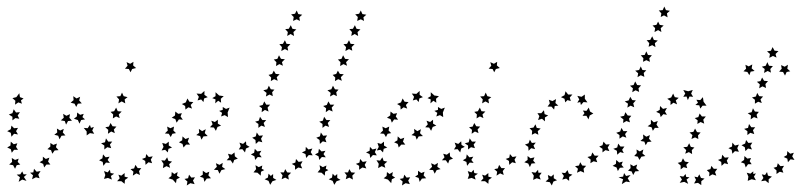

<svg xmlns="http://www.w3.org/2000/svg" viewBox="-20 -569 2469 587"><path d="M268 -160 255 -162 245 -155V-167L236 -178L248 -177L255 -187L258 -178L267 -181L262 -170ZM223 -191 218 -202 206 -206 215 -213 216 -225 225 -218 236 -221 232 -211 240 -204 228 -202ZM225 -273 222 -262 230 -253 218 -252 213 -242 208 -252 196 -255 205 -263 204 -275 214 -268ZM194 -220 192 -209 200 -200 188 -199 182 -188 178 -199 166 -201 175 -209 173 -221 183 -215ZM175 -175 172 -164 180 -155 168 -154 162 -143 158 -154 146 -157 155 -164 154 -176 164 -170ZM154 -130 151 -119 159 -110 147 -109 140 -99 136 -110 125 -113 134 -121V-132L143 -126ZM131 -87 127 -75 134 -66H122L115 -57L112 -68L101 -73L111 -79V-90L120 -83ZM104 -46 97 -35 101 -24 90 -27 78 -21 81 -33 72 -41 82 -42 84 -53 92 -44ZM61 -16 48 -20 37 -13 41 -27 31 -35 42 -36 48 -45 52 -36H62L53 -28ZM26 -53 20 -64 8 -66 17 -74 16 -86 26 -80 37 -84 34 -74 42 -66 31 -64ZM16 -102 13 -113 2 -118 12 -124 13 -136 22 -128 33 -131 29 -120 35 -111H23ZM15 -151 13 -163 2 -168 13 -174 15 -185 23 -177 35 -178 29 -168 35 -158 23 -160ZM18 -201V-212L7 -219L18 -223L22 -235L29 -225L41 -226L34 -216L39 -206L27 -208ZM26 -249 27 -261 18 -269 30 -272 39 -284 41 -272 52 -268 44 -262 47 -252 36 -256Z M361 -40V-29L372 -26L362 -19L361 -7L351 -15H338L346 -24L342 -35L351 -32ZM316 -50 318 -40 329 -38 319 -31 322 -20 310 -25 298 -22 302 -34 298 -46 309 -42ZM394 -65 401 -55H412L405 -46L408 -34L397 -39L386 -32L388 -44L379 -52L390 -54ZM295 -97 303 -88 315 -90 309 -80 316 -71 304 -72 296 -62 294 -74 283 -79 293 -85ZM427 -98 435 -89 447 -91 441 -81 445 -70 434 -73 425 -65 424 -77 414 -83 425 -87ZM304 -146 311 -136H323L316 -127L320 -116L308 -119L299 -112V-124L289 -131L301 -134ZM318 -193 324 -183 336 -182 328 -173 331 -162 320 -167 310 -160 311 -172 302 -180 313 -182ZM335 -240 340 -229 352 -228 343 -219 346 -208 335 -213 325 -207 326 -219 318 -227 329 -229ZM353 -286 358 -275 370 -272 361 -265 363 -253 352 -259 342 -253 344 -265 336 -274 348 -275ZM396 -361 384 -358 379 -348 374 -358 362 -359 370 -368 367 -379 378 -374 388 -380 387 -369Z M527 -134 537 -140 538 -152 547 -144 558 -148 554 -136 561 -127H549L541 -118L538 -129ZM580 -156 589 -163 588 -175 598 -168 609 -174 606 -162 615 -153 602 -152 596 -142 592 -153ZM622 -180 630 -189 626 -200 637 -196 646 -203V-191L656 -185L645 -181L640 -169L634 -179ZM656 -213 659 -224 650 -230 661 -233V-242L671 -236L682 -240L676 -225L677 -211L667 -217ZM656 -255 647 -261 638 -253 639 -265 629 -269 639 -275V-287L650 -277L664 -275L655 -267ZM615 -272 604 -268 602 -257 595 -265 584 -262 588 -273 581 -283 595 -282 605 -291V-279ZM571 -257 563 -248 567 -237 556 -241 547 -234 546 -245 536 -251 548 -256 553 -268 559 -258ZM536 -223 532 -213 539 -203 527 -204 520 -194 516 -205 505 -209 515 -216 516 -228 525 -221ZM512 -182 510 -170 518 -162 507 -160 502 -150 496 -160 484 -161 493 -170 491 -182 501 -177ZM496 -136V-124L506 -118L495 -114L493 -103L485 -111L474 -109L480 -120L476 -132L487 -129ZM491 -88 495 -77 506 -75 497 -67 500 -56 489 -61 478 -55 480 -68 473 -79 484 -78ZM505 -43 513 -37 523 -43 521 -32 530 -26 520 -21 518 -9 508 -20 495 -24 504 -31ZM544 -22 555 -24 558 -35 565 -26 576 -27 570 -17 575 -6 562 -9 551 -2 553 -14ZM591 -29 600 -35V-47L610 -40L620 -44L617 -33L625 -24L612 -23L605 -13L602 -25ZM634 -50 643 -59 640 -70 651 -65 661 -71 659 -59 669 -52 657 -49 651 -38 646 -49ZM673 -79 681 -88 677 -99 688 -96 697 -103 698 -91 707 -84 696 -80 692 -69 685 -79ZM710 -112 716 -122 712 -133 723 -129 732 -137 733 -126 743 -120 732 -115 729 -103 721 -113Z M935 -115 930 -104 936 -94 924 -95 916 -86 914 -98 903 -103 914 -108 915 -120 923 -112ZM905 -76 899 -65 904 -54 892 -57 882 -50V-62L872 -68L883 -72L885 -83L893 -74ZM870 -41 861 -32 863 -20 852 -26 841 -21 844 -33 837 -42H848L852 -52L858 -42ZM825 -19 813 -15 806 -4 801 -16 789 -21 799 -26 801 -38 808 -31 815 -37V-25ZM777 -32 767 -41 755 -42 763 -52 761 -64 771 -58 782 -63 780 -53 788 -49 778 -44ZM760 -80 758 -91 747 -97 757 -102 759 -114 767 -106 779 -108 773 -98 780 -88 768 -89ZM762 -129 761 -141 751 -148 762 -152 765 -164 772 -154 784 -155 778 -145 782 -134 771 -137ZM770 -178V-190L760 -197L771 -200L775 -212L782 -202H794L786 -193L790 -181L779 -185ZM780 -226 781 -238 772 -245 783 -248 788 -259 794 -249H806L798 -240L801 -228L790 -233ZM793 -274 795 -285 785 -293 797 -296 802 -307 808 -296 819 -295 812 -287 814 -275 804 -280ZM808 -321 809 -332 801 -340 812 -343 817 -353 823 -343 835 -342 826 -333 829 -322 818 -327ZM824 -367 825 -379 817 -387 828 -389 833 -400 839 -389 851 -388 842 -379 845 -368 834 -373ZM840 -413 842 -425 834 -434 845 -435 851 -446 856 -435 868 -434 859 -425 861 -414 851 -419ZM858 -459 860 -471 852 -480 863 -481 869 -492 874 -481 886 -479 877 -471 879 -459 868 -465ZM876 -505 878 -517 870 -525 882 -527 887 -537 892 -526 904 -524 895 -516 897 -505 887 -510Z M1131 -115 1126 -104 1132 -94 1120 -95 1112 -86 1110 -98 1099 -103 1110 -108 1111 -120 1119 -112ZM1101 -76 1095 -65 1100 -54 1088 -57 1078 -50V-62L1068 -68L1079 -72L1081 -83L1089 -74ZM1066 -41 1057 -32 1059 -20 1048 -26 1037 -21 1040 -33 1033 -42H1044L1048 -52L1054 -42ZM1021 -19 1009 -15 1002 -4 997 -16 985 -21 995 -26 997 -38 1004 -31 1011 -37V-25ZM973 -32 963 -41 951 -42 959 -52 957 -64 967 -58 978 -63 976 -53 984 -49 974 -44ZM956 -80 954 -91 943 -97 953 -102 955 -114 963 -106 975 -108 969 -98 976 -88 964 -89ZM958 -129 957 -141 947 -148 958 -152 961 -164 968 -154 980 -155 974 -145 978 -134 967 -137ZM966 -178V-190L956 -197L967 -200L971 -212L978 -202H990L982 -193L986 -181L975 -185ZM976 -226 977 -238 968 -245 979 -248 984 -259 990 -249H1002L994 -240L997 -228L986 -233ZM989 -274 991 -285 981 -293 993 -296 998 -307 1004 -296 1015 -295 1008 -287 1010 -275 1000 -280ZM1004 -321 1005 -332 997 -340 1008 -343 1013 -353 1019 -343 1031 -342 1022 -333 1025 -322 1014 -327ZM1020 -367 1021 -379 1013 -387 1024 -389 1029 -400 1035 -389 1047 -388 1038 -379 1041 -368 1030 -373ZM1036 -413 1038 -425 1030 -434 1041 -435 1047 -446 1052 -435 1064 -434 1055 -425 1057 -414 1047 -419ZM1054 -459 1056 -471 1048 -480 1059 -481 1065 -492 1070 -481 1082 -479 1073 -471 1075 -459 1064 -465ZM1072 -505 1074 -517 1066 -525 1078 -527 1083 -537 1088 -526 1100 -524 1091 -516 1093 -505 1083 -510Z M1185 -134 1195 -140 1196 -152 1205 -144 1216 -148 1212 -136 1219 -127H1207L1199 -118L1196 -129ZM1238 -156 1247 -163 1246 -175 1256 -168 1267 -174 1264 -162 1273 -153 1260 -152 1254 -142 1250 -153ZM1280 -180 1288 -189 1284 -200 1295 -196 1304 -203V-191L1314 -185L1303 -181L1298 -169L1292 -179ZM1314 -213 1317 -224 1308 -230 1319 -233V-242L1329 -236L1340 -240L1334 -225L1335 -211L1325 -217ZM1314 -255 1305 -261 1296 -253 1297 -265 1287 -269 1297 -275V-287L1308 -277L1322 -275L1313 -267ZM1273 -272 1262 -268 1260 -257 1253 -265 1242 -262 1246 -273 1239 -283 1253 -282 1263 -291V-279ZM1229 -257 1221 -248 1225 -237 1214 -241 1205 -234 1204 -245 1194 -251 1206 -256 1211 -268 1217 -258ZM1194 -223 1190 -213 1197 -203 1185 -204 1178 -194 1174 -205 1163 -209 1173 -216 1174 -228 1183 -221ZM1170 -182 1168 -170 1176 -162 1165 -160 1160 -150 1154 -160 1142 -161 1151 -170 1149 -182 1159 -177ZM1154 -136V-124L1164 -118L1153 -114L1151 -103L1143 -111L1132 -109L1138 -120L1134 -132L1145 -129ZM1149 -88 1153 -77 1164 -75 1155 -67 1158 -56 1147 -61 1136 -55 1138 -68 1131 -79 1142 -78ZM1163 -43 1171 -37 1181 -43 1179 -32 1188 -26 1178 -21 1176 -9 1166 -20 1153 -24 1162 -31ZM1202 -22 1213 -24 1216 -35 1223 -26 1234 -27 1228 -17 1233 -6 1220 -9 1209 -2 1211 -14ZM1249 -29 1258 -35V-47L1268 -40L1278 -44L1275 -33L1283 -24L1270 -23L1263 -13L1260 -25ZM1292 -50 1301 -59 1298 -70 1309 -65 1319 -71 1317 -59 1327 -52 1315 -49 1309 -38 1304 -49ZM1331 -79 1339 -88 1335 -99 1346 -96 1355 -103 1356 -91 1365 -84 1354 -80 1350 -69 1343 -79ZM1368 -112 1374 -122 1370 -133 1381 -129 1390 -137 1391 -126 1401 -120 1390 -115 1387 -103 1379 -113Z M1473 -40V-29L1484 -26L1474 -19L1473 -7L1463 -15H1450L1458 -24L1454 -35L1463 -32ZM1428 -50 1430 -40 1441 -38 1431 -31 1434 -20 1422 -25 1410 -22 1414 -34 1410 -46 1421 -42ZM1506 -65 1513 -55H1524L1517 -46L1520 -34L1509 -39L1498 -32L1500 -44L1491 -52L1502 -54ZM1407 -97 1415 -88 1427 -90 1421 -80 1428 -71 1416 -72 1408 -62 1406 -74 1395 -79 1405 -85ZM1539 -98 1547 -89 1559 -91 1553 -81 1557 -70 1546 -73 1537 -65 1536 -77 1526 -83 1537 -87ZM1416 -146 1423 -136H1435L1428 -127L1432 -116L1420 -119L1411 -112V-124L1401 -131L1413 -134ZM1430 -193 1436 -183 1448 -182 1440 -173 1443 -162 1432 -167 1422 -160 1423 -172 1414 -180 1425 -182ZM1447 -240 1452 -229 1464 -228 1455 -219 1458 -208 1447 -213 1437 -207 1438 -219 1430 -227 1441 -229ZM1465 -286 1470 -275 1482 -272 1473 -265 1475 -253 1464 -259 1454 -253 1456 -265 1448 -274 1460 -275ZM1508 -361 1496 -358 1491 -348 1486 -358 1474 -359 1482 -368 1479 -379 1490 -374 1500 -380 1499 -369Z M1844 -128 1838 -118 1843 -107 1831 -110 1822 -103V-114L1812 -121L1822 -125L1825 -136L1833 -127ZM1810 -93 1802 -84 1806 -73 1795 -76 1785 -70 1786 -81 1776 -89 1787 -92 1791 -103 1798 -93ZM1772 -62 1764 -53 1766 -41 1755 -46 1744 -41 1747 -53 1738 -61 1750 -63 1754 -73 1760 -63ZM1730 -35 1720 -28V-16L1711 -23L1699 -20L1704 -31L1697 -41L1708 -40L1715 -49L1719 -38ZM1683 -18 1672 -14 1667 -2 1661 -12 1648 -14 1657 -22 1655 -34 1665 -29 1673 -36V-24ZM1633 -20 1621 -24 1610 -19 1612 -32 1605 -43 1617 -41 1625 -50 1626 -41H1636L1629 -31ZM1600 -58 1595 -69 1583 -73 1593 -80V-92L1602 -85L1614 -88L1610 -78L1617 -70L1605 -69ZM1596 -108 1595 -120 1585 -127 1596 -131 1600 -142 1606 -132 1618 -133 1611 -124 1616 -113 1604 -116ZM1606 -157 1607 -169 1599 -177 1611 -179 1617 -189 1621 -178 1633 -176 1624 -168 1626 -157 1616 -162ZM1625 -202 1629 -214 1623 -223H1635L1643 -232L1645 -220L1656 -216L1646 -210V-198L1637 -206ZM1654 -243 1661 -253 1658 -264 1669 -260 1680 -266 1678 -254 1687 -246 1676 -245 1674 -234 1666 -243ZM1695 -272 1706 -278 1709 -290 1717 -280H1730L1722 -271L1725 -260L1715 -263L1708 -256L1706 -267ZM1745 -276 1758 -273 1768 -280V-267L1776 -256L1764 -257L1756 -248L1754 -257L1745 -255L1751 -265ZM1780 -240 1784 -228 1794 -222 1783 -216 1779 -204 1773 -215H1761L1767 -223L1762 -231L1773 -230Z M2239 -127 2234 -116 2239 -105 2227 -107 2219 -99 2217 -111 2207 -116 2218 -121 2219 -133 2227 -124ZM2208 -88 2202 -78 2206 -67 2195 -70 2186 -62 2185 -74 2175 -80 2186 -84 2188 -96 2196 -87ZM2173 -53 2166 -43 2170 -32 2158 -36 2148 -30 2149 -41 2141 -49 2152 -52 2155 -62 2162 -53ZM2134 -23 2124 -15V-3L2114 -10L2102 -8L2108 -19L2103 -29L2113 -27L2118 -36L2123 -25ZM2084 -7 2072 -13 2058 -10 2065 -20 2058 -31 2069 -29 2076 -37 2078 -28 2088 -27 2079 -20ZM2061 -51V-63L2052 -71L2063 -74L2068 -85L2074 -75L2086 -73L2078 -65L2081 -55L2070 -58ZM2075 -99 2078 -110 2069 -119 2081 -120 2087 -131 2092 -120 2103 -118 2095 -110 2096 -98 2086 -104ZM2094 -144 2097 -156 2088 -164 2100 -166 2105 -176 2111 -165 2122 -164 2114 -155 2115 -144 2105 -149ZM2112 -190 2113 -201 2104 -208 2115 -211 2119 -222 2126 -213H2138L2130 -203L2133 -191L2122 -196ZM2121 -237 2118 -247 2106 -248 2114 -255 2109 -264 2121 -263 2129 -272 2131 -258 2140 -246H2128ZM2099 -273 2088 -274 2083 -263 2079 -274 2069 -273 2075 -283 2069 -294 2084 -290 2098 -294 2093 -283ZM2055 -270 2046 -262 2050 -250 2039 -255 2030 -248V-260L2020 -267L2032 -271L2038 -283L2043 -272ZM2019 -239 2013 -228 2019 -218 2008 -220 2000 -211 1997 -222 1986 -227 1997 -233 1998 -245 2007 -236ZM1991 -199 1987 -188 1994 -178H1982L1976 -169L1972 -180L1960 -183L1970 -190V-203L1979 -195ZM1967 -156 1964 -145 1972 -136 1960 -135 1954 -125 1950 -136 1938 -138 1947 -146 1946 -158 1956 -151ZM1947 -112 1944 -100 1953 -92 1941 -90 1935 -80 1930 -90 1919 -92 1927 -101 1926 -112 1936 -106ZM1928 -66 1925 -55 1934 -46 1922 -45 1916 -34 1911 -45 1900 -47 1908 -55 1907 -67 1917 -61ZM1906 -12 1894 -14 1881 -6 1885 -21 1871 -27 1885 -29 1888 -40 1894 -31 1908 -34 1899 -24ZM1869 -46 1865 -57 1853 -62 1863 -68 1864 -80 1873 -72 1884 -75 1880 -65 1887 -57 1875 -56ZM1867 -96 1866 -108 1855 -114 1867 -118 1870 -130 1877 -121H1889L1882 -111L1887 -101L1876 -104ZM1874 -145V-156L1864 -163L1876 -167L1880 -178L1886 -168H1898L1891 -159L1895 -148L1884 -152ZM1885 -193 1886 -204 1876 -212 1888 -215 1892 -226 1899 -216 1910 -215 1903 -206 1906 -195 1895 -199ZM1898 -240 1900 -252 1890 -259 1902 -262 1907 -273 1913 -263 1924 -262 1916 -253 1919 -241 1908 -246ZM1913 -287 1915 -299 1906 -307 1917 -309 1922 -320 1928 -309 1940 -308 1932 -299 1934 -288 1923 -293ZM1929 -333 1931 -345 1922 -353 1934 -355 1939 -366 1944 -355 1956 -354 1948 -346 1950 -334 1939 -339ZM1946 -380 1947 -391 1939 -400 1951 -401 1956 -412 1961 -401 1973 -400 1965 -391 1967 -380 1956 -385ZM1963 -426 1965 -437 1957 -446 1968 -447 1974 -458 1979 -447 1991 -445 1982 -437 1984 -425 1974 -431ZM1981 -471 1983 -483 1975 -491 1987 -493 1992 -503 1997 -493 2009 -491 2000 -483 2002 -471 1992 -477ZM2000 -517 2002 -528 1994 -537 2006 -538 2011 -549 2016 -538 2028 -536 2019 -528 2021 -516 2010 -522Z M2396 -351 2385 -349 2380 -338 2374 -349 2362 -350 2370 -359 2368 -370 2379 -365 2389 -371 2387 -359ZM2287 -352 2275 -350 2271 -339 2265 -349 2253 -351 2261 -359 2259 -371 2269 -366 2280 -372 2278 -360ZM2407 -102 2402 -91 2409 -80 2397 -82 2389 -73 2387 -84 2376 -89 2386 -95 2387 -107 2396 -99ZM2377 -62 2371 -52 2375 -41 2364 -44 2354 -37V-48L2345 -56L2355 -59L2358 -70L2366 -61ZM2340 -29 2330 -21V-9L2320 -17L2307 -15L2314 -25L2309 -36L2319 -34L2325 -43L2328 -32ZM2291 -18 2278 -21 2266 -16 2268 -29 2263 -41 2274 -38 2283 -45V-37L2291 -39L2285 -29ZM2260 -57 2256 -69 2245 -73 2255 -80 2256 -92 2265 -84 2276 -86 2272 -76 2278 -67H2267ZM2259 -107 2257 -119 2247 -125 2258 -130 2261 -141 2268 -132 2280 -133 2274 -123 2279 -112 2267 -115ZM2265 -156V-168L2255 -175L2267 -178L2270 -190L2277 -180H2289L2282 -171L2286 -159L2274 -163ZM2275 -204 2276 -216 2266 -223 2278 -226 2282 -238 2288 -228 2300 -227 2293 -218 2296 -207 2285 -211ZM2288 -252V-264L2279 -271L2291 -274L2295 -285L2301 -275L2313 -274L2305 -265L2309 -254L2298 -258ZM2301 -299 2303 -311 2294 -319 2305 -321 2310 -332 2316 -322 2328 -321 2320 -312 2322 -300 2311 -305ZM2316 -346 2318 -358 2309 -365 2321 -368 2326 -379 2331 -368 2343 -367 2335 -358 2337 -347 2327 -352ZM2332 -392 2334 -404 2325 -412 2337 -414 2342 -425 2348 -414 2360 -413 2351 -404 2354 -393 2343 -398Z"/></svg>

Font: Santa christmas start
Style: Regular
Weight: 400
Designer: MUHAMMAD YONI
Version: Version 001.000